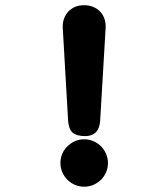

<svg xmlns="http://www.w3.org/2000/svg" viewBox="-20 -682 642 732"><path d="M382.8 -576.7 361.8 -220.7Q357.4 -163.1 304.2 -163.1Q272.5 -163.1 257.3 -176Q242.2 -189 239.7 -220.7L219.2 -576.7V-582Q219.2 -597.7 224.6 -612.1Q230 -626.5 240.2 -637.7Q250.5 -648.9 265.6 -655.5Q280.8 -662.1 300.8 -662.1Q320.3 -662.1 335.7 -655.5Q351.1 -648.9 361.6 -637.9Q372.1 -627 377.4 -612.5Q382.8 -598.1 382.8 -582ZM300.8 -150.9Q319.3 -150.9 335.9 -143.8Q352.5 -136.7 365 -124.3Q377.4 -111.8 384.5 -95.2Q391.6 -78.6 391.6 -60.1Q391.6 -42.5 385 -26.4Q378.4 -10.3 366.2 2.2Q354 14.6 337.4 22.2Q320.8 29.8 300.8 29.8Q281.7 29.8 265.1 22.5Q248.5 15.1 236.3 2.7Q224.1 -9.8 217.3 -26.1Q210.4 -42.5 210.4 -60.1Q210.4 -98.1 237.3 -124.5V-124L240.2 -127Q266.6 -150.9 300.8 -150.9Z"/></svg>

Font: Erica Type
Style: Bold
Weight: 700
Designer: Peter Wiegel
Foundry: Peter Wiegel
Version: Version 1.000 2010 initial release